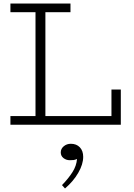

<svg xmlns="http://www.w3.org/2000/svg" viewBox="-20 -706 758 1087"><path d="M39 0V-49H611V-199H664V0ZM181 -28V-657H237V-28ZM39 -637V-686H379V-637ZM451 182Q451 224 423 272.5Q395 321 348 361L331 342Q367 305 390 269Q413 233 416 194Q405 199 397 200Q389 201 375 201Q355 201 339.5 189Q324 177 324 157Q324 136 341 122Q358 108 381 108Q413 108 432 128Q451 148 451 182Z"/></svg>

Font: BioRhyme Light
Style: Regular
Weight: 300
Designer: Aoife Mooney
Foundry: Aoife Mooney Type
Version: Version 1.600;gftools[0.9.33]